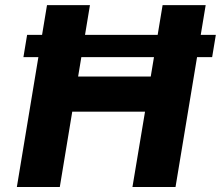

<svg xmlns="http://www.w3.org/2000/svg" viewBox="-20 -748 883 768"><path d="M843.3 -608.4 828.6 -519.5H73.7L88.4 -608.4ZM47.4 0 168 -727.5H339.8L292.5 -441.9H583L630.4 -727.5H802.7L682.1 0H509.8L560.1 -301.3H269L219.2 0Z"/></svg>

Font: Inter ExtraBold
Style: Italic
Weight: 800
Italic angle: -9.3988°
Designer: Rasmus Andersson
Foundry: rsms
Version: Version 4.001;git-66647c0bb